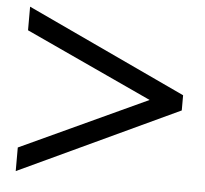

<svg xmlns="http://www.w3.org/2000/svg" viewBox="-47 -655 754 705"><g transform="rotate(5 330.0 -303.0)"><path d="M36 -87 503 -303 36 -519V-606L624 -331V-275L36 0Z"/></g></svg>

Font: Fahkwang
Style: Bold
Weight: 700
Designer: Suppakit Chalermlarp | Katatrad Co.,Ltd.
Foundry: Cadson Demak Co.,Ltd.
Version: Version 1.000; ttfautohint (v1.6)